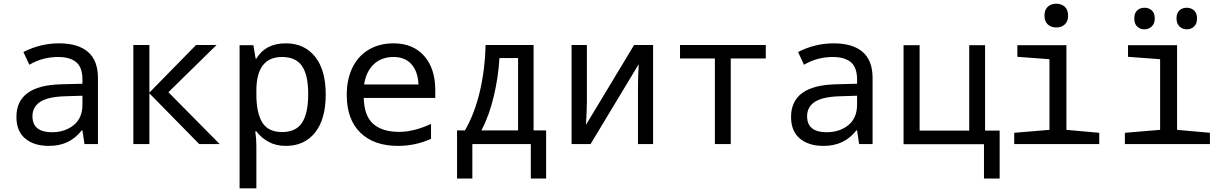

<svg xmlns="http://www.w3.org/2000/svg" viewBox="-20 -781 6640 1041"><path d="M69 -147Q69 -318 312 -324L427 -327V-349Q427 -416 393 -444Q359 -472 295 -472Q211 -472 139 -430L107 -499Q199 -546 300 -546Q403 -546 457 -499.5Q511 -453 511 -359V0H438L427 -74H423Q390 -32 346.5 -11Q303 10 245 10Q164 10 116.5 -30Q69 -70 69 -147ZM427 -214V-262L331 -259Q239 -256 197.5 -228.5Q156 -201 156 -151Q156 -106 183.5 -85Q211 -64 261 -64Q332 -64 379.5 -102.5Q427 -141 427 -214Z M703 -537H790V-279L1043 -537H1154L893 -281L1171 0H1060L790 -275V0H703Z M1279 -536H1354L1366 -463H1370Q1419 -546 1530 -546Q1630 -546 1688 -474Q1746 -402 1746 -269Q1746 -134 1688 -62Q1630 10 1530 10Q1476 10 1436 -12Q1396 -34 1370 -69H1364Q1370 -29 1370 11V240H1279ZM1651 -271Q1651 -374 1617.5 -423Q1584 -472 1509 -472Q1370 -472 1370 -289V-269Q1370 -169 1402 -117Q1434 -65 1510 -65Q1584 -65 1617.5 -115.5Q1651 -166 1651 -271Z M1860 -266Q1860 -352 1891.5 -415.5Q1923 -479 1980.5 -512.5Q2038 -546 2114 -546Q2219 -546 2279.5 -478Q2340 -410 2340 -292V-250H1952Q1955 -151 2004.5 -108.5Q2054 -66 2144 -66Q2223 -66 2317 -109V-28Q2231 10 2138 10Q2007 10 1933.5 -62Q1860 -134 1860 -266ZM2249 -323Q2246 -393 2211 -432.5Q2176 -472 2114 -472Q2048 -472 2006.5 -432.5Q1965 -393 1954 -323Z M2458 -74H2501Q2554 -166 2582 -286.5Q2610 -407 2613 -537H2873V-74H2941V187H2858V0H2541V187H2458ZM2789 -74V-466H2688Q2682 -363 2657 -258Q2632 -153 2590 -74Z M3079 -537H3162V-226Q3162 -192 3157 -104L3418 -537H3521V0H3439V-302Q3439 -365 3443 -433L3182 0H3079Z M3856 -464H3667V-537H4132V-464H3942V0H3856Z M4269 -147Q4269 -318 4512 -324L4627 -327V-349Q4627 -416 4593 -444Q4559 -472 4495 -472Q4411 -472 4339 -430L4307 -499Q4399 -546 4500 -546Q4603 -546 4657 -499.5Q4711 -453 4711 -359V0H4638L4627 -74H4623Q4590 -32 4546.5 -11Q4503 10 4445 10Q4364 10 4316.5 -30Q4269 -70 4269 -147ZM4627 -214V-262L4531 -259Q4439 -256 4397.5 -228.5Q4356 -201 4356 -151Q4356 -106 4383.5 -85Q4411 -64 4461 -64Q4532 -64 4579.5 -102.5Q4627 -141 4627 -214Z M5400 -73V187H5315V1H4879V-536H4966V-73H5235V-536H5321V-73Z M5643 -696Q5643 -728 5661 -744.5Q5679 -761 5707 -761Q5735 -761 5753 -744.5Q5771 -728 5771 -696Q5771 -665 5753 -648.5Q5735 -632 5707 -632Q5679 -632 5661 -648.5Q5643 -665 5643 -696ZM5479 -61 5670 -77V-460L5496 -473V-536H5762V-77L5940 -61V0H5479Z M6079 -61 6270 -77V-460L6096 -473V-536H6362V-77L6540 -61V0H6079ZM6130 -681Q6130 -710 6145.5 -724.5Q6161 -739 6185 -739Q6209 -739 6225 -724.5Q6241 -710 6241 -681Q6241 -653 6224.5 -637.5Q6208 -622 6185 -622Q6161 -622 6145.5 -637Q6130 -652 6130 -681ZM6359 -681Q6359 -710 6374.5 -724.5Q6390 -739 6414 -739Q6438 -739 6454 -724.5Q6470 -710 6470 -681Q6470 -652 6454 -637Q6438 -622 6414 -622Q6391 -622 6375 -637.5Q6359 -653 6359 -681Z"/></svg>

Font: Noto Sans Mono UI
Style: Regular
Weight: 400
Monospace: yes
Designer: Monotype Design team
Foundry: Monotype Imaging Inc.
Version: Version 1.000